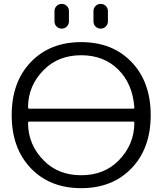

<svg xmlns="http://www.w3.org/2000/svg" viewBox="-20 -979 834 986"><path d="M460 -869.1V-921.9Q460 -937.5 470.7 -948.2Q481.4 -959 497.1 -959Q512.7 -959 523.4 -948.2Q534.2 -937.5 534.2 -921.9V-869.1Q534.2 -853.5 523.4 -842.8Q512.7 -832 497.1 -832Q481.4 -832 470.7 -842.8Q460 -853.5 460 -869.1ZM259.8 -869.1V-921.9Q259.8 -937.5 270.5 -948.2Q281.2 -959 296.9 -959Q312.5 -959 323.2 -948.2Q334 -937.5 334 -921.9V-869.1Q334 -853.5 323.2 -842.8Q312.5 -832 296.9 -832Q281.2 -832 270.5 -842.8Q259.8 -853.5 259.8 -869.1ZM138.2 -115.2Q40 -217.8 40 -387.7Q40 -557.6 138.2 -660.2Q236.3 -762.7 397 -762.7Q557.6 -762.7 655.8 -660.2Q753.9 -557.6 753.9 -387.7Q753.9 -217.8 655.8 -115.2Q557.6 -12.7 397 -12.7Q236.3 -12.7 138.2 -115.2ZM130.9 -354.5Q124 -354.5 124 -348.6Q124 -235.4 206.1 -153.3Q280.3 -79.1 397 -79.1Q513.7 -79.1 587.9 -153.3Q669.9 -235.4 669.9 -348.6Q669.9 -354.5 664.1 -354.5ZM124 -426.8Q124 -420.9 130.9 -420.9H664.1Q669.9 -420.9 669.9 -426.8Q669.9 -427.7 669.9 -428.7Q660.2 -549.8 587.9 -621.1Q513.7 -695.3 397 -695.3Q280.3 -695.3 206.1 -621.1Q124 -540 124 -426.8Z"/></svg>

Font: Gen Jyuu Gothic P Normal
Style: Regular
Weight: 300
Designer: [Source Han Sans]
Ryoko NISHIZUKA  (kana & ideographs); Paul D. Hunt (Latin, Greek & Cyrillic); Wenlong ZHANG  (bopomofo
Version: Version 1.002.20150607